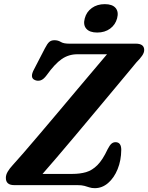

<svg xmlns="http://www.w3.org/2000/svg" viewBox="-20 -916 734 950"><path d="M363 0H50.5Q8.5 0 9 -36.5Q9 -51.5 18.5 -67.2Q28 -83 42 -98Q61.5 -119 96.2 -159.2Q131 -199.5 175.2 -251.5Q219.5 -303.5 267.2 -360.2Q315 -417 361 -471.8Q407 -526.5 445.8 -572.2Q484.5 -618 509.5 -647.5H362.5Q320 -647.5 285.5 -623.8Q251 -600 211 -544Q195.5 -523 181.2 -518.5Q167 -514 153.5 -519.5Q125 -530.5 149 -574L202 -676.5Q214 -700 223.8 -708.5Q233.5 -717 249.5 -717Q267 -717 280.8 -708.5Q294.5 -700 321.5 -700H651.5Q693.5 -700 693.5 -668.5Q693.5 -655 682.8 -639.8Q672 -624.5 655 -607.5Q640.5 -590 609 -552Q577.5 -514 535 -463.2Q492.5 -412.5 444.8 -355.2Q397 -298 349.8 -241.8Q302.5 -185.5 261 -137Q219.5 -88.5 190.5 -55.5H338Q375.5 -55.5 405.8 -64.2Q436 -73 462 -99Q488 -125 512.5 -177.5Q522.5 -197 531.2 -204.8Q540 -212.5 551.5 -212.5Q580 -212.5 580 -174.5Q579.5 -122 562 -79Q544.5 -36 515 -10.5Q485.5 15 449 15Q433.5 15 422.5 11.2Q411.5 7.5 398.2 3.8Q385 0 363 0ZM461 -755Q423.5 -755 407 -774Q390.5 -793 399.5 -825.5Q408 -857.5 434.5 -876.5Q461 -895.5 498.5 -895.5Q536 -895.5 552 -876.5Q568 -857.5 559.5 -825.5Q551 -793.5 524.8 -774.2Q498.5 -755 461 -755Z"/></svg>

Font: Fraunces 9pt Soft SemiBold
Style: Italic
Weight: 600
Italic angle: -16°
Version: Version 1.000;[b76b70a41]